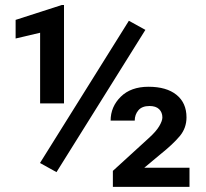

<svg xmlns="http://www.w3.org/2000/svg" viewBox="-20 -730 803 750"><path d="M547.9 -613.3 200.7 -57.6 136.2 -93.3 483.4 -648.9ZM230 -710.4V-326.2H136.7V-602.1L41 -579.6V-652.3L221.2 -710.4ZM720.2 -74.7V0H420.9V-62.5L561 -190.4Q589.8 -216.3 602.1 -237.3Q614.3 -258.3 614.3 -271Q614.3 -291 601.6 -303.5Q588.9 -315.9 564 -315.9Q534.7 -315.9 520.5 -299.1Q506.3 -282.2 506.3 -258.8H412.1Q412.1 -313 451.7 -352.1Q491.2 -391.1 560.1 -391.1Q630.4 -391.1 669.4 -359.6Q708.5 -328.1 708.5 -271.5Q708.5 -230 682.4 -198.5Q656.2 -167 605 -126L543.5 -74.7Z"/></svg>

Font: Vazirmatn UI FD SemiBold
Style: Regular
Weight: 600
Designer: Saber Rastikerdar
Foundry: Saber Rastikerdar
Version: Version 33.003